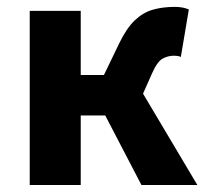

<svg xmlns="http://www.w3.org/2000/svg" viewBox="-20 -527 588 547"><path d="M64.7 0V-496.1H210V-313.4H276.1L319.9 -404.1Q340.5 -446.5 363.6 -468.7Q386.7 -491 414.8 -499.2Q442.8 -507.4 478.3 -507.4Q501 -507.4 518 -500.1L495.2 -364.7Q491.2 -366.7 486.2 -367.5Q481.3 -368.3 476.3 -368.3Q458.1 -368.3 443.1 -359.8Q428 -351.4 413.5 -318.7L387.5 -260.2L542.2 0H382.9L279.8 -198.1H210V0Z"/></svg>

Font: SourceSans3VF
Style: Regular
Weight: 200
Designer: Paul D. Hunt
Foundry: Adobe
Version: Version 3.052;hotconv 1.1.0;makeotfexe 2.6.0